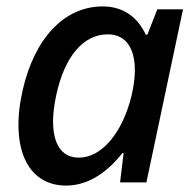

<svg xmlns="http://www.w3.org/2000/svg" viewBox="-20 -568 610 598"><path d="M186 10C257 10 316 -34 361 -91H365L354 0H436L550 -539H470L439 -460H434C411 -510 368 -548 300 -548C180 -548 88 -449 51 -289C11 -115 61 10 186 10ZM225 -77C156 -77 129 -150 155 -271C181 -392 239 -460 314 -461C389 -462 418 -387 389 -267C360 -152 296 -77 225 -77Z"/></svg>

Font: Noto Sans Medium
Style: Italic
Weight: 500
Italic angle: -12°
Designer: Monotype Design Team
Foundry: Monotype Imaging Inc.
Version: Version 2.013